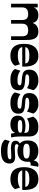

<svg xmlns="http://www.w3.org/2000/svg" viewBox="1565 -2176 821 3991"><g transform="rotate(90 1975.5 -180.5)"><path d="M57 0V-554H133.5V-426.5L122.2 -438.7Q140.5 -508 187.1 -538Q233.7 -568 297.7 -568Q345 -568 379.2 -552.5Q413.5 -537 435.2 -503.2Q457 -469.5 465.5 -416.2L450 -416.7Q466.5 -499 517.2 -533.5Q568 -568 636.5 -568Q696.5 -568 735.1 -543Q773.7 -518 792.4 -465.4Q811 -412.7 811 -329.5V0H734.5V-227.3Q734.5 -292.8 707.6 -324.1Q680.8 -355.5 613 -355.5Q564 -355.5 532.6 -342Q501.2 -328.5 486.7 -300Q472.2 -271.5 472.2 -227V0H395.8V-227.3Q395.8 -292.8 368.9 -324.1Q342 -355.5 274.2 -355.5Q225.2 -355.5 193.9 -342Q162.5 -328.5 148 -300Q133.5 -271.5 133.5 -227V0Z M1140.3 13.7Q1059.6 13.7 1004 -16.4Q948.4 -46.4 919.8 -109.6Q891.1 -172.9 891.1 -271Q891.1 -365 919.8 -431.4Q948.4 -497.7 1004.9 -532.9Q1061.3 -568 1143.3 -568Q1218.9 -568 1269.9 -532.9Q1320.9 -497.9 1345 -423.6Q1369.1 -349.4 1363.7 -232.3H954.4V-296.3H1328.1L1301.6 -279.1Q1301.6 -311.7 1287.1 -334.1Q1272.6 -356.6 1237.3 -368.2Q1202 -379.9 1138.4 -379.9Q1071.3 -379.9 1031.4 -367.8Q991.6 -355.7 974.4 -333.7Q957.1 -311.7 957.1 -280V-251Q957.1 -196.6 1001.3 -168.6Q1045.4 -140.6 1139.4 -140.6Q1200.9 -140.6 1246.6 -153.9Q1292.4 -167.3 1315 -186.7L1347.4 -83.6Q1325.4 -43.9 1272.7 -15.1Q1220 13.7 1140.3 13.7Z M1634.9 13.7Q1554 13.7 1496.1 -11.9Q1438.3 -37.4 1414.4 -81.3L1449.7 -194Q1488.6 -163.4 1535.9 -148.1Q1583.1 -132.9 1645.3 -132.9Q1709 -132.9 1731.4 -146.4Q1753.7 -159.9 1753.7 -181.4Q1753.7 -194.4 1744.8 -202.8Q1735.9 -211.1 1707.9 -216.6Q1679.9 -222.1 1622.1 -224.9Q1555.6 -228.6 1512.5 -243.4Q1469.4 -258.1 1448.6 -291Q1427.9 -323.9 1427.9 -380Q1427.9 -471.9 1489 -519.9Q1550.1 -568 1652.9 -568Q1724.3 -568 1775.2 -541.3Q1826.1 -514.6 1854.9 -464.6L1811.9 -329.7Q1783 -354 1743.1 -365.6Q1703.3 -377.3 1646 -377.3Q1598.3 -377.3 1571.8 -371.7Q1545.3 -366.1 1535.1 -356.1Q1524.9 -346.1 1524.9 -332.6Q1524.9 -319.1 1535 -311.1Q1545.1 -303 1574.8 -298.5Q1604.4 -294 1662.4 -290.9Q1732.6 -287.6 1775.1 -273.6Q1817.7 -259.6 1837.4 -231.5Q1857 -203.4 1857 -155.6Q1857 -68.4 1800.9 -27.4Q1744.9 13.7 1634.9 13.7Z M2120.9 13.7Q2040 13.7 1982.1 -11.9Q1924.3 -37.4 1900.4 -81.3L1935.7 -194Q1974.6 -163.4 2021.9 -148.1Q2069.1 -132.9 2131.3 -132.9Q2195 -132.9 2217.4 -146.4Q2239.7 -159.9 2239.7 -181.4Q2239.7 -194.4 2230.8 -202.8Q2221.9 -211.1 2193.9 -216.6Q2165.9 -222.1 2108.1 -224.9Q2041.6 -228.6 1998.5 -243.4Q1955.4 -258.1 1934.6 -291Q1913.9 -323.9 1913.9 -380Q1913.9 -471.9 1975 -519.9Q2036.1 -568 2138.9 -568Q2210.3 -568 2261.2 -541.3Q2312.1 -514.6 2340.9 -464.6L2297.9 -329.7Q2269 -354 2229.1 -365.6Q2189.3 -377.3 2132 -377.3Q2084.3 -377.3 2057.8 -371.7Q2031.3 -366.1 2021.1 -356.1Q2010.9 -346.1 2010.9 -332.6Q2010.9 -319.1 2021 -311.1Q2031.1 -303 2060.8 -298.5Q2090.4 -294 2148.4 -290.9Q2218.6 -287.6 2261.1 -273.6Q2303.7 -259.6 2323.4 -231.5Q2343 -203.4 2343 -155.6Q2343 -68.4 2286.9 -27.4Q2230.9 13.7 2120.9 13.7Z M2758.1 0Q2751.6 -27.6 2746.1 -61.7Q2740.6 -95.9 2740.6 -142.3V-298.1Q2740.6 -339.7 2711.4 -358.1Q2682.1 -376.4 2608.7 -376.4Q2549.4 -376.4 2510.4 -363.9Q2471.3 -351.3 2444 -329.9L2404.4 -459Q2422.7 -491 2450 -515.4Q2477.3 -539.9 2518.9 -553.9Q2560.6 -568 2619.9 -568Q2720.4 -568 2768.8 -519.1Q2817.1 -470.1 2817.1 -376.3V-179Q2817.1 -129.3 2822.6 -85.1Q2828.1 -41 2836.1 0ZM2570.4 13.7Q2476.1 13.7 2430.1 -27.6Q2384.1 -69 2384.1 -139.7Q2384.1 -217.4 2437.6 -258.6Q2491.1 -299.7 2601 -299.7Q2669.7 -299.7 2711.3 -285.9Q2752.9 -272 2757.3 -251.3L2751.4 -128.9Q2750.9 -88.7 2728.8 -56.4Q2706.7 -24 2666.6 -5.1Q2626.4 13.7 2570.4 13.7ZM2605.1 -139.3Q2653.7 -139.3 2683.4 -145.9Q2713 -152.4 2726.8 -164.6Q2740.6 -176.9 2740.6 -193.3Q2740.6 -207.9 2729.4 -216.8Q2718.1 -225.7 2689.6 -229.9Q2661 -234 2609.1 -234Q2556.7 -234 2527.6 -228.7Q2498.4 -223.4 2486.6 -213.1Q2474.9 -202.9 2474.9 -186.7Q2474.9 -172.4 2485.2 -161.6Q2495.6 -150.9 2524 -145.1Q2552.4 -139.3 2605.1 -139.3Z M3122.3 210Q3018.8 210 2961.9 185.7Q2905 161.5 2882.5 125L2913.5 26Q2940.8 48.3 2988 61.6Q3035.3 75 3114.3 75Q3189.5 75 3227.6 68.4Q3265.8 61.8 3278.8 50Q3291.8 38.3 3291.8 24.8Q3291.8 9.5 3280.5 2.1Q3269.3 -5.3 3239.7 -5.3Q3219 -5.3 3184.4 -3.3Q3149.7 -1.3 3114.9 0.9Q3080 3 3056.8 3Q2986 3 2945.6 -19Q2905.3 -41 2905.3 -93Q2905.3 -128.7 2925.3 -152Q2945.3 -175.2 2976.5 -189.3L3036.7 -162.3Q3010.5 -159 2993.1 -147.7Q2975.7 -136.5 2975.7 -116.2Q2975.7 -95.5 2994.2 -86Q3012.7 -76.5 3053.5 -76.5Q3107.7 -76.5 3157.9 -81Q3208 -85.5 3244 -85.5Q3310.5 -85.5 3344.9 -55Q3379.2 -24.5 3379.2 36Q3379.2 115.3 3317.9 162.6Q3256.5 210 3122.3 210ZM3119.5 -133.3Q3078.5 -133.3 3039.5 -143.5Q3000.5 -153.8 2968.8 -177.4Q2937 -201 2918.1 -241.5Q2899.3 -282 2899.3 -341.5Q2899.3 -425.5 2928.4 -475Q2957.5 -524.5 3007.5 -546.2Q3057.5 -568 3119.5 -568Q3183.3 -568 3233.6 -546.2Q3284 -524.5 3313.4 -475Q3342.7 -425.5 3342.7 -341.5Q3342.7 -282 3323.5 -241.5Q3304.2 -201 3272.1 -177.4Q3240 -153.8 3200.3 -143.5Q3160.5 -133.3 3119.5 -133.3ZM3121 -253.2Q3183 -253.2 3216.6 -262.1Q3250.3 -271 3263.1 -286.1Q3276 -301.3 3276 -320.5Q3276 -341.3 3263.1 -356.4Q3250.3 -371.5 3216.6 -380Q3183 -388.5 3121 -388.5Q3059.8 -388.5 3025.8 -380Q2991.7 -371.5 2978.9 -356.4Q2966 -341.3 2966 -320.5Q2966 -301.5 2978.9 -286.2Q2991.7 -271 3025.8 -262.1Q3059.8 -253.2 3121 -253.2ZM3339.2 -361.8 3315.5 -452.8Q3320.7 -512.5 3347 -541.6Q3373.2 -570.7 3413.5 -570.7Q3430.2 -570.7 3444.7 -562.5L3417.7 -401.3Q3407.5 -407.8 3389 -407.8Q3343.7 -407.8 3339.2 -361.8Z M3704.3 13.7Q3623.6 13.7 3568 -16.4Q3512.4 -46.4 3483.8 -109.6Q3455.1 -172.9 3455.1 -271Q3455.1 -365 3483.8 -431.4Q3512.4 -497.7 3568.9 -532.9Q3625.3 -568 3707.3 -568Q3782.9 -568 3833.9 -532.9Q3884.9 -497.9 3909 -423.6Q3933.1 -349.4 3927.7 -232.3H3518.4V-296.3H3892.1L3865.6 -279.1Q3865.6 -311.7 3851.1 -334.1Q3836.6 -356.6 3801.3 -368.2Q3766 -379.9 3702.4 -379.9Q3635.3 -379.9 3595.4 -367.8Q3555.6 -355.7 3538.4 -333.7Q3521.1 -311.7 3521.1 -280V-251Q3521.1 -196.6 3565.3 -168.6Q3609.4 -140.6 3703.4 -140.6Q3764.9 -140.6 3810.6 -153.9Q3856.4 -167.3 3879 -186.7L3911.4 -83.6Q3889.4 -43.9 3836.7 -15.1Q3784 13.7 3704.3 13.7Z"/></g></svg>

Font: Savate ExtraLight
Style: Regular
Weight: 200
Designer: Max Esnée
Foundry: Plomb Type
Version: Version 2.000